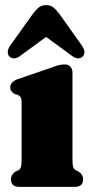

<svg xmlns="http://www.w3.org/2000/svg" viewBox="-20 -731 358 751"><path d="M263.5 -447.5V-104.5Q263.5 -85 266.5 -77Q269.5 -69 276.5 -65L286.5 -60.5Q305 -48.5 305 -29.5Q305 0 272 0H56.5Q23 0 23 -29.5Q23 -48.5 41.5 -60.5L52 -65Q58.5 -69 61.5 -77Q64.5 -85 64.5 -104.5V-328.5Q64.5 -344.5 60.5 -350.5Q56.5 -356.5 49 -360.5L39 -362.5Q20 -372.5 20 -389.5Q20 -410.5 49.5 -421.5L178 -465.5Q198 -473 209.5 -476Q221 -479 233.5 -479Q247.5 -479 255.5 -470Q263.5 -461 263.5 -447.5ZM59 -512.5Q46.6 -503 35.4 -502.8Q24.2 -502.5 16.7 -510Q10.9 -516 10.4 -527.2Q10 -538.5 19.3 -552L107.2 -675Q119.3 -692 131.1 -701.5Q142.9 -711 160.3 -711Q177.7 -711 189.3 -701.5Q200.9 -692 213.4 -675L300.9 -552Q310.2 -538.5 310 -527.2Q309.8 -516 303.5 -510Q296.4 -502.5 285.3 -502.8Q274.1 -503 261.6 -512.5L160.3 -586.5Z"/></svg>

Font: Fraunces 72pt Soft Black
Style: Regular
Weight: 900
Version: Version 1.000;[b76b70a41]